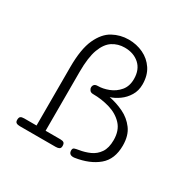

<svg xmlns="http://www.w3.org/2000/svg" viewBox="-132 -720 869 860"><g transform="rotate(30 302.5 -289.5)"><path d="M346.7 0.5Q323.7 0.5 323.7 -21.5Q323.7 -32.2 331.1 -34.9Q338.4 -37.6 353.5 -40Q381.8 -44.4 407.5 -55.9Q433.1 -67.4 449.5 -91.3Q465.8 -115.2 465.8 -156.2Q465.8 -205.6 438.7 -234.6Q411.6 -263.7 369.6 -276.1Q327.6 -288.6 282.7 -288.6Q271 -288.6 265.4 -295.7Q259.8 -302.7 259.8 -310.5Q259.8 -318.8 265.1 -324.7Q270.5 -330.6 282.7 -330.6Q309.1 -330.6 338.1 -341.8Q367.2 -353 387.5 -377Q407.7 -400.9 407.7 -438.5Q407.7 -486.8 378.2 -513.4Q348.6 -540 302.2 -540Q267.6 -540 240 -522.2Q212.4 -504.4 196.5 -461.9Q180.7 -419.4 180.7 -344.7V-40H256.8Q269.5 -40 275.1 -35.6Q280.8 -31.2 280.8 -18.6Q280.8 -7.8 274.2 -3.9Q267.6 0 255.9 0H70.8Q59.1 0 52.5 -3.9Q45.9 -7.8 45.9 -18.6Q45.9 -31.2 51.5 -35.6Q57.1 -40 69.8 -40H133.8V-341.8Q133.8 -436 157.5 -487.5Q181.2 -539.1 219 -559.6Q256.8 -580.1 299.8 -580.1Q340.8 -580.1 375.7 -563.5Q410.6 -546.9 431.9 -514.9Q453.1 -482.9 453.1 -436.5Q453.1 -403.8 437.7 -378.7Q422.4 -353.5 399.4 -337.2Q376.5 -320.8 354 -314Q392.6 -306.6 429.2 -289.1Q465.8 -271.5 489.7 -239.3Q513.7 -207 513.7 -155.3Q513.7 -84.5 470 -47.9Q426.3 -11.2 353.5 0Q351.1 0.5 346.7 0.5Z"/></g></svg>

Font: Cutive Mono
Style: Regular
Weight: 400
Designer: Vernon Adams
Foundry: Vernon Adams
Version: Version 1.110; ttfautohint (v1.8.4.7-5d5b)